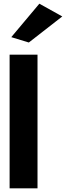

<svg xmlns="http://www.w3.org/2000/svg" viewBox="-20 -1009 370 1039"><path d="M41 -808 136 -779 317 -920 193 -989ZM183 10V-713H32V10Z"/></svg>

Font: Bluebird
Style: SfBdNrw
Weight: 700
Designer: Jasper
Foundry: Cannot Into Space Fonts
Version: Version 0.98